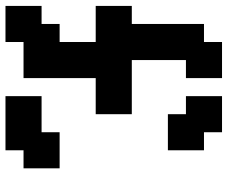

<svg xmlns="http://www.w3.org/2000/svg" viewBox="-82 -646 790 665"><g transform="rotate(90 312.5 -313.0)"><path d="M437.5 62.5H375H312.5V0V-62.5H375H437.5V-125H500H562.5V-62.5V0H500V62.5ZM62.5 62.5H0V0V-62.5H62.5V-125H125V-187.5V-250H62.5H0V-312.5V-375H62.5V-437.5V-500V-562.5V-625H125V-687.5H187.5H250V-625V-562.5H187.5V-500V-437.5V-375H250H312.5H375V-312.5V-250H312.5H250V-187.5V-125V-62.5V0H187.5H125V62.5ZM437.5 -500H375V-562.5H312.5V-625V-687.5H375H437.5V-625H500V-562.5V-500Z"/></g></svg>

Font: PixelArmy
Style: Medium
Weight: 500
Version: Version 001.000